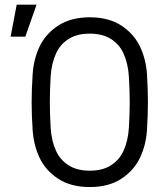

<svg xmlns="http://www.w3.org/2000/svg" viewBox="-20 -773 702 803"><path d="M132.8 -753.4 85.9 -619.6H24.4L49.8 -753.4ZM355.5 -700.7Q434.6 -700.7 487.8 -665.8Q541 -630.9 566.4 -576.2Q590.8 -524.4 594.7 -462.2Q598.6 -399.9 598.6 -345.7Q598.6 -291.5 594.7 -229.5Q590.8 -167.5 566.4 -115.2Q541 -60.5 487.8 -25.6Q434.6 9.3 355.5 9.3Q276.4 9.3 223.1 -25.6Q169.9 -60.5 144.5 -115.2Q120.6 -167.5 116.5 -229.5Q112.3 -291.5 112.3 -345.7Q112.3 -399.9 116.5 -462.2Q120.6 -524.4 144.5 -576.2Q169.9 -630.9 223.1 -665.8Q276.4 -700.7 355.5 -700.7ZM355.5 -632.3Q302.2 -632.3 267.1 -610.1Q231.9 -587.9 214.8 -550.3Q195.3 -508.3 191.9 -453.1Q188.5 -397.9 188.5 -345.7Q188.5 -293.9 191.9 -238.5Q195.3 -183.1 214.8 -141.1Q231.9 -104 267.1 -81.5Q302.2 -59.1 355.5 -59.1Q408.7 -59.1 443.8 -81.5Q479 -104 496.1 -141.1Q515.6 -183.1 519 -238.5Q522.5 -293.9 522.5 -345.7Q522.5 -397.9 519 -453.1Q515.6 -508.3 496.1 -550.3Q479 -587.9 443.8 -610.1Q408.7 -632.3 355.5 -632.3Z"/></svg>

Font: Gidole
Style: Regular
Weight: 400
Version: Version 2.100; ttfautohint (v1.8.4.7-5d5b)